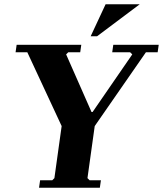

<svg xmlns="http://www.w3.org/2000/svg" viewBox="-20 -880 764 900"><path d="M511 -670H724L719 -635H664L424 -289L390 -45L400 -35H453L448 0H163L168 -35H225L235 -45L269 -289L108 -635H53L58 -670H361L356 -635H300L290 -625L409 -355H414L600 -625L590 -635H506ZM635 -860 435 -710H405L475 -860Z"/></svg>

Font: Brygada 1918
Style: Italic
Weight: 400
Italic angle: -8°
Designer: Mateusz Machalski | Borys Kosmynka | Przemek Hoffer
Foundry: NIEPODLEGLA 2018
Version: Version 3.006